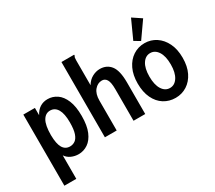

<svg xmlns="http://www.w3.org/2000/svg" viewBox="-153 -1006 1657 1480"><g transform="rotate(-30 675.0 -266.0)"><path d="M42 167V-466H145V-401Q165 -439 194.5 -457.5Q224 -476 262 -476Q307 -476 344.5 -450.5Q382 -425 404.5 -371Q427 -317 427 -232Q427 -147 404 -93Q381 -39 343 -13.5Q305 12 260 12Q226 12 196 -1.5Q166 -15 148 -42V167ZM232 -73Q258 -73 278.5 -87.5Q299 -102 311 -137Q323 -172 323 -235Q323 -312 300.5 -350.5Q278 -389 237 -390Q195 -391 171 -350.5Q147 -310 147 -222Q148 -144 169.5 -108.5Q191 -73 232 -73Z M499 -670H612V-661Q607 -655 605.5 -647.5Q604 -640 604 -624V-403Q626 -440 659.5 -458Q693 -476 727 -476Q788 -476 823 -431.5Q858 -387 858 -282V0H754V-281Q754 -342 739 -366.5Q724 -391 697 -391Q659 -391 631.5 -358.5Q604 -326 604 -266V0H499Z M1125 10Q1068 10 1022.5 -18.5Q977 -47 951 -101.5Q925 -156 925 -232Q925 -307 951 -361.5Q977 -416 1022.5 -446Q1068 -476 1125 -476Q1181 -476 1226.5 -446Q1272 -416 1298.5 -361.5Q1325 -307 1325 -232Q1325 -156 1298.5 -102Q1272 -48 1226.5 -19Q1181 10 1125 10ZM1125 -78Q1167 -78 1193.5 -119Q1220 -160 1220 -233Q1220 -307 1193.5 -347.5Q1167 -388 1125 -388Q1083 -388 1056.5 -347.5Q1030 -307 1030 -233Q1030 -160 1056 -119Q1082 -78 1125 -78ZM1112 -503 1060 -534 1135 -699 1213 -647Z"/></g></svg>

Font: Inconsolata SemiCondensed Bold
Style: Regular
Weight: 700
Width: 4
Monospace: yes
Designer: Raph Levien, Cyreal, Brenton Simpson
Foundry: Raph Levien, Cyreal, Google
Version: Version 3.001; ttfautohint (v1.8.2.53-6de2)